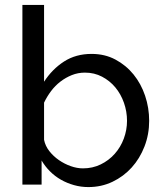

<svg xmlns="http://www.w3.org/2000/svg" viewBox="-20 -750 663 780"><path d="M339 10Q309 10 280.5 2Q252 -6 227.5 -20Q203 -34 183 -54Q163 -74 149 -98V0H71V-730H159V-418Q192 -469 240 -500Q288 -531 352 -531Q406 -531 449 -508Q492 -485 522.5 -447.5Q553 -410 569.5 -361Q586 -312 586 -259Q586 -204 567 -155Q548 -106 515 -69.5Q482 -33 437 -11.5Q392 10 339 10ZM317 -66Q356 -66 389 -82Q422 -98 446 -125Q470 -152 483 -187Q496 -222 496 -259Q496 -297 483.5 -332.5Q471 -368 448.5 -395Q426 -422 394.5 -438.5Q363 -455 325 -455Q297 -455 272 -445Q247 -435 225.5 -418.5Q204 -402 187.5 -380Q171 -358 159 -333V-182Q164 -157 180.5 -136Q197 -115 219.5 -99.5Q242 -84 267.5 -75Q293 -66 317 -66Z"/></svg>

Font: Rising Sun
Style: Regular
Weight: 400
Designer: Matt McInerney, Pablo Impallari, Rodrigo Fuenzalida (Raleway font), Stephen Hutchings (Greek), Cristiano Sobral (main ch
Foundry: The Rising Sun Project Authors
Version: Version 4.327; ttfautohint (v1.8.4.7-5d5b-dirty)